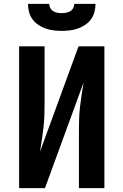

<svg xmlns="http://www.w3.org/2000/svg" viewBox="-20 -975 640 995"><path d="M79 0V-735H211V-441Q211 -409 210 -377.5Q209 -346 205.5 -314.5Q202 -283 197 -251.5Q192 -220 187 -188L387 -735H521V0H389V-294Q389 -326 390 -357.5Q391 -389 394.5 -420.5Q398 -452 403 -483.5Q408 -515 413 -547L213 0ZM300 -815Q279 -815 258 -817.5Q237 -820 217 -827Q197 -834 179 -846Q161 -858 148.5 -875Q136 -892 130.5 -913Q125 -934 125 -955H235Q235 -944 240.5 -933.5Q246 -923 256 -917Q266 -911 277.5 -909Q289 -907 300 -907Q311 -907 322.5 -909Q334 -911 344 -917Q354 -923 359.5 -933.5Q365 -944 365 -955H475Q475 -934 469.5 -913Q464 -892 451.5 -875Q439 -858 421 -846Q403 -834 383 -827Q363 -820 342 -817.5Q321 -815 300 -815Z"/></svg>

Font: Iosevka Custom XBdEx
Style: Regular
Weight: 800
Width: 7
Monospace: yes
Designer: Belleve Invis
Foundry: Belleve Invis
Version: Version 11.2.4; ttfautohint (v1.8.4)